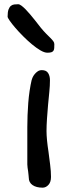

<svg xmlns="http://www.w3.org/2000/svg" viewBox="-20 -865 348 899"><path d="M201.7 -618.2Q188 -618.2 168.9 -629.4Q149.9 -640.6 129.4 -657.7Q108.9 -674.8 88.4 -695.3Q67.9 -715.8 51.8 -734.6Q35.6 -753.4 25.6 -767.8Q15.6 -782.2 15.6 -787.1Q15.6 -809.1 20 -820.8Q24.4 -832.5 31.5 -837.9Q38.6 -843.3 47.4 -844.2Q56.2 -845.2 65.4 -845.2Q71.3 -845.2 80.6 -838.4Q89.8 -831.5 100.3 -820.8Q110.8 -810.1 121.8 -796.9Q132.8 -783.7 142.6 -771.5Q152.3 -759.3 159.9 -749.5Q167.5 -739.7 170.9 -735.4Q184.6 -718.8 196 -707.3Q207.5 -695.8 216.1 -687.3Q224.6 -678.7 229.5 -672.1Q234.4 -665.5 234.4 -658.2Q234.4 -647.5 233.9 -639.9Q233.4 -632.3 230.2 -627.4Q227.1 -622.6 220.5 -620.4Q213.9 -618.2 201.7 -618.2ZM114.7 -33.2Q114.7 -35.2 113.8 -43.7Q112.8 -52.2 111.8 -62Q110.4 -70.3 109.1 -80.3Q107.9 -90.3 107.9 -95.2V-270Q107.9 -324.7 112.3 -382.8Q116.7 -440.9 128.9 -493.7V-490.7Q129.4 -495.1 132.8 -502.7Q136.2 -510.3 142.3 -517.8Q148.4 -525.4 156.7 -531Q165 -536.6 175.8 -536.6Q196.8 -536.6 205.3 -522.9Q213.9 -509.3 213.9 -489.7Q213.9 -463.4 210.9 -434.3Q208 -405.3 205.1 -374.5Q202.1 -341.3 200 -309.1Q197.8 -276.9 197.8 -251.5Q197.8 -232.9 200.2 -207.8Q202.6 -182.6 207 -154.8Q210.9 -124.5 214.8 -93.8Q218.8 -63 218.8 -36.6Q218.8 -12.2 206.8 0.7Q194.8 13.7 179.7 13.7Q149.9 13.7 132.3 1.5Q114.7 -10.7 114.7 -33.2Z"/></svg>

Font: Short Stack
Style: Regular
Weight: 400
Designer: James Grieshaber
Foundry: James Grieshaber
Version: Version 1.002